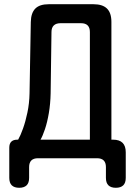

<svg xmlns="http://www.w3.org/2000/svg" viewBox="-20 -750 640 910"><path d="M71 140Q48 140 36 128.5Q24 117 24 93V-50Q24 -69 33.5 -78.5Q43 -88 62 -88H66Q77 -107 89 -140.5Q101 -174 110 -217Q119 -260 120 -307L126 -646Q127 -689 147.5 -709.5Q168 -730 211 -730H423Q466 -730 487 -709.5Q508 -689 508 -646V-88H516Q546 -88 561 -73Q576 -58 576 -28V93Q576 117 564 128.5Q552 140 529 140Q506 140 494 128.5Q482 117 482 93V42Q482 21 471.5 10.5Q461 0 440 0H160Q139 0 128.5 10.5Q118 21 118 42V93Q118 117 106 128.5Q94 140 71 140ZM406 -598Q406 -619 395.5 -629.5Q385 -640 364 -640H267Q246 -640 235 -629.5Q224 -619 224 -598L220 -308Q219 -258 211.5 -214Q204 -170 193 -137.5Q182 -105 172 -88H406Z"/></svg>

Font: Maple Mono Normal NL Medium
Style: Regular
Weight: 500
Monospace: yes
Designer: subframe7536
Version: Version 7.000